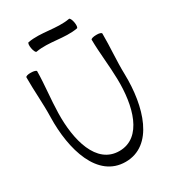

<svg xmlns="http://www.w3.org/2000/svg" viewBox="-242 -1141 1194 1318"><g transform="rotate(-30 354.5 -482.0)"><path d="M207 -918C313 -937 422 -899 527 -918C535 -919 537 -939 533 -962C529 -985 520 -1003 513 -1002C407 -983 298 -1021 193 -1002C185 -1001 183 -981 187 -958C191 -935 200 -917 207 -918ZM59 -800C58 -694 69 -587 66 -481C60 -225 139 43 360 43C581 43 660 -225 654 -481C651 -587 662 -694 661 -800C661 -808 642 -814 619 -813C595 -813 576 -807 576 -800C577 -693 592 -586 594 -479C599 -267 542 -43 360 -43C178 -43 121 -267 126 -479C128 -586 143 -693 144 -800C144 -807 125 -813 101 -813C78 -814 59 -808 59 -800Z"/></g></svg>

Font: Nupuram Expanded Light
Style: Regular
Weight: 300
Width: 7
Designer: Santhosh Thottingal (santhosh.thottingal@gmail.com)
Foundry: SMC
Version: Version 1.000